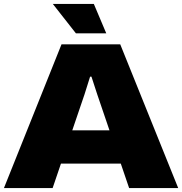

<svg xmlns="http://www.w3.org/2000/svg" viewBox="-27 -954 924 974"><path d="M-7 0 285 -729H583L877 0H628L466 -476L437 -565H430L402 -476L240 0ZM267 -124 328 -293H540L600 -124ZM358 -785 241 -934H449L512 -785Z"/></svg>

Font: Mona Sans Expanded Black
Style: Regular
Weight: 900
Width: 7
Designer: Deni Anggara
Foundry: GitHub
Version: Version 2.000